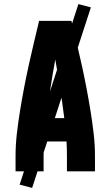

<svg xmlns="http://www.w3.org/2000/svg" viewBox="-20 -837 540 938"><path d="M56 0V-74Q56 -130 62.5 -185.5Q69 -241 78 -296.5Q87 -352 97.5 -407Q108 -462 120 -516.5Q132 -571 145 -626Q158 -681 171 -735H329Q342 -681 355 -626Q368 -571 380 -516.5Q392 -462 402.5 -407Q413 -352 422 -296.5Q431 -241 437.5 -185.5Q444 -130 444 -74V0H307V-74Q307 -92 306.5 -110Q306 -128 305 -146H195Q194 -128 193.5 -110Q193 -92 193 -74V0ZM294 -260Q285 -332 274 -403.5Q263 -475 250 -546Q237 -475 226 -403.5Q215 -332 206 -260ZM137 81 76 65 363 -817 424 -801Z"/></svg>

Font: Iosevka Term Curly Heavy
Style: Regular
Weight: 900
Designer: Belleve Invis
Foundry: Belleve Invis
Version: Version 32.3.0